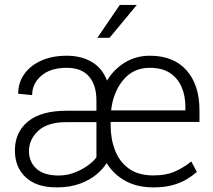

<svg xmlns="http://www.w3.org/2000/svg" viewBox="-20 -770 886 799"><path d="M618.2 9.8Q550.8 9.8 501.7 -17.3Q452.6 -44.4 423.8 -91.3Q409.2 -67.4 381.6 -44.2Q354 -21 312.5 -5.6Q271 9.8 215.3 9.8Q131.8 9.8 86.9 -32.2Q42 -74.2 42 -143.6Q42 -219.7 96.4 -264.4Q150.9 -309.1 256.3 -309.1H381.3V-351.6Q381.3 -416 350.3 -451.9Q319.3 -487.8 257.8 -487.8Q189.9 -487.8 151.9 -454.8Q113.8 -421.9 113.8 -374L55.7 -379.9Q55.7 -425.8 80.8 -461.4Q106 -497.1 151.4 -517.6Q196.8 -538.1 257.8 -538.1Q318.4 -538.1 362.1 -512.2Q405.8 -486.3 425.3 -434.6Q454.6 -482.9 500.7 -510.5Q546.9 -538.1 603.5 -538.1Q702.6 -538.1 756.3 -477.3Q810.1 -416.5 810.1 -311.5V-262.7H440.4V-249Q440.4 -191.4 459 -143.8Q477.5 -96.2 516.8 -68.1Q556.2 -40 618.2 -40Q673.3 -40 711.4 -57.9Q749.5 -75.7 775.9 -98.1L799.3 -54.7Q785.2 -42 761.7 -26.9Q738.3 -11.7 703.1 -1Q668 9.8 618.2 9.8ZM603.5 -487.8Q534.7 -487.8 492.7 -437Q450.7 -386.2 442.4 -310.5H751.5V-326.2Q751.5 -371.1 735.8 -407.7Q720.2 -444.3 687.5 -466.1Q654.8 -487.8 603.5 -487.8ZM224.1 -39.6Q257.3 -39.6 288.6 -51.3Q319.8 -63 344.2 -80.3Q368.7 -97.7 381.3 -115.2V-261.7H257.3Q177.7 -261.7 139.2 -225.6Q100.6 -189.5 100.6 -141.6Q100.6 -96.2 131.8 -67.9Q163.1 -39.6 224.1 -39.6ZM385.3 -612.8 478.5 -749.5H549.3L436 -612.8Z"/></svg>

Font: Vazirmatn RD FD ExtraLight
Style: Regular
Weight: 200
Designer: Saber Rastikerdar
Foundry: Saber Rastikerdar
Version: Version 33.003